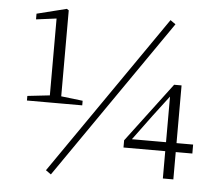

<svg xmlns="http://www.w3.org/2000/svg" viewBox="-53 -790 980 875"><g transform="rotate(5 437.0 -353.0)"><path d="M73 -300H326V-321L224 -333H180L73 -321ZM175 -300H227V-726L218 -732L82 -698V-672L175 -684ZM721 0H769V-430H735L530 -158V-125H845V-166H560V-177L556 -154L649 -280L744 -405L715 -384H721V-140ZM211 26 717 -705 693 -722 187 9Z"/></g></svg>

Font: Source Han Serif TW VF
Style: Regular
Weight: 250
Designer: Ryoko NISHIZUKA 西塚涼子 (kana & ideographs); Frank Grießhammer (Latin, Greek & Cyrillic); Wenlong ZHANG 张文龙 (bopomofo); San
Foundry: Adobe
Version: Version 2.002;hotconv 1.1.0;makeotfexe 2.6.0